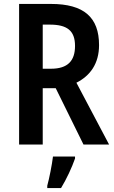

<svg xmlns="http://www.w3.org/2000/svg" viewBox="-20 -734 581 975"><path d="M239 -714H77V0H197V-286H263L404 0H534L368 -314C438 -349 483 -411 483 -505C483 -646 406 -714 239 -714ZM233 -609C320 -609 361 -579 361 -501C361 -426 325 -385 239 -385H197V-609ZM361 71V61H249C244 103 230 173 220 209V221H290C318 175 345 117 361 71Z"/></svg>

Font: Noto Sans Telugu Condensed SemiBold
Style: Regular
Weight: 600
Width: 3
Designer: Jelle Bosma - Monotype Design Team
Foundry: Monotype Imaging Inc.
Version: Version 2.005